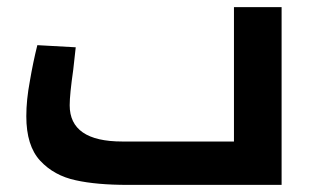

<svg xmlns="http://www.w3.org/2000/svg" viewBox="-20 -520 882 540"><path d="M772 -500H638V-122H324Q176 -122 176 -224Q176 -254 186 -324L193 -387L85 -393Q73 -345 64 -292Q54 -239 54 -193Q54 -110 93 -68Q132 -26 193 -13Q251 0 340 0H772Z"/></svg>

Font: Online Auction - Bold
Style: Bold
Weight: 500
Designer: Mohamed Mostafa, the designer of Online Auction
Foundry: Kief Type Foundry
Version: ""